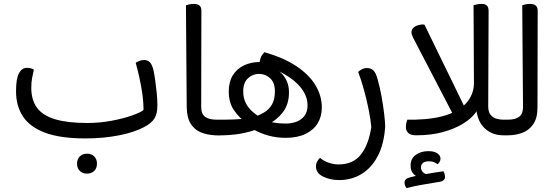

<svg xmlns="http://www.w3.org/2000/svg" viewBox="-20 -692 2857 982"><path d="M417 16Q288 16 210 -13.5Q132 -43 97 -97Q62 -151 62 -225Q62 -290 77 -317.5Q92 -345 117 -345Q129 -345 138 -342.5Q147 -340 153 -336Q148 -312 144 -291.5Q140 -271 140 -243Q140 -180 170 -140Q200 -100 263.5 -81.5Q327 -63 426 -63Q491 -63 551.5 -74.5Q612 -86 655.5 -101.5Q699 -117 714 -129Q714 -172 707.5 -215.5Q701 -259 692 -299Q683 -339 674 -371Q682 -376 693 -380.5Q704 -385 717 -385Q735 -385 746.5 -373.5Q758 -362 765 -333Q769 -315 773.5 -284Q778 -253 781.5 -218Q785 -183 785 -153Q785 -111 770.5 -87Q756 -63 719 -43Q667 -15 587.5 0.5Q508 16 417 16ZM425 196Q402 196 388 182Q374 168 374 145Q374 122 388 108Q402 94 425 94Q448 94 462 108Q476 122 476 145Q476 168 462 182Q448 196 425 196Z M1010 -638 1009 -146Q1009 -109 1029 -94.5Q1049 -80 1086 -80H1105V1L1079 0Q1040 -2 1007.5 -15Q975 -28 955.5 -59Q936 -90 935 -143L931 -665Q936 -667 947.5 -669.5Q959 -672 971 -672Q991 -672 1000.5 -663.5Q1010 -655 1010 -638ZM1105 1V-79Q1109 -73 1112 -63Q1115 -53 1115 -39Q1115 -25 1111.5 -14.5Q1108 -4 1105 1Z M1441 13Q1395 13 1353 1.5Q1311 -10 1273 -32L1332 -52Q1306 -33 1266.5 -21.5Q1227 -10 1188 -5Q1149 0 1122 0H1089V-80H1133Q1150 -80 1175 -81Q1200 -82 1225.5 -84Q1251 -86 1266 -89L1238 -65Q1203 -90 1176.5 -128.5Q1150 -167 1150 -225Q1150 -273 1170.5 -306.5Q1191 -340 1227.5 -357.5Q1264 -375 1310 -375L1392 -338Q1413 -326 1427.5 -308.5Q1442 -291 1450 -269Q1458 -247 1458 -220Q1458 -159 1427.5 -119Q1397 -79 1354 -58L1335 -80Q1353 -70 1381 -65Q1409 -60 1441 -60Q1472 -60 1497.5 -70Q1523 -80 1538 -100.5Q1553 -121 1553 -153Q1553 -204 1513.5 -250Q1474 -296 1394 -334L1308 -365Q1308 -380 1311.5 -391.5Q1315 -403 1321 -411.5Q1327 -420 1332 -425Q1431 -397 1496 -353.5Q1561 -310 1593.5 -256Q1626 -202 1626 -142Q1626 -97 1605 -62Q1584 -27 1542.5 -7Q1501 13 1441 13ZM1319 -86 1283 -94Q1309 -104 1332.5 -118Q1356 -132 1371 -157.5Q1386 -183 1386 -225Q1386 -269 1362 -291.5Q1338 -314 1305 -314Q1272 -314 1248 -291.5Q1224 -269 1224 -225Q1224 -190 1237.5 -164Q1251 -138 1273 -119.5Q1295 -101 1319 -86Z M1950 -44Q1944 46 1912 106.5Q1880 167 1829 198Q1778 229 1715 229Q1668 229 1632 211Q1596 193 1596 159Q1596 145 1602.5 133.5Q1609 122 1617 115Q1634 131 1660.5 140Q1687 149 1711 149Q1787 149 1826.5 97.5Q1866 46 1879 -42Q1876 -79 1866 -129Q1856 -179 1842 -230.5Q1828 -282 1812 -324Q1817 -330 1829.5 -337Q1842 -344 1857 -344Q1877 -344 1890 -331.5Q1903 -319 1912 -284Q1923 -246 1931.5 -198.5Q1940 -151 1945 -108.5Q1950 -66 1950 -44Z M2312 -78 2093 -499Q2091 -504 2088.5 -509.5Q2086 -515 2085 -520Q2082 -539 2095.5 -551Q2109 -563 2132 -566Q2137 -567 2142 -567Q2147 -567 2151 -566L2371 -114ZM2056 -40Q2056 -54 2058 -63Q2060 -72 2063 -80H2105Q2210 -83 2276 -108Q2342 -133 2373.5 -175.5Q2405 -218 2404 -271L2402 -665Q2407 -667 2419 -669.5Q2431 -672 2444 -672Q2461 -672 2470 -663.5Q2479 -655 2479 -637L2477 -149Q2477 -120 2489 -105Q2501 -90 2518.5 -85Q2536 -80 2552 -80H2569V0H2553Q2500 0 2462 -33Q2424 -66 2416 -132L2434 -172Q2434 -145 2412 -115Q2390 -85 2347.5 -59Q2305 -33 2245 -16.5Q2185 0 2108 0Q2080 0 2068 -12Q2056 -24 2056 -40ZM2569 0V-80Q2573 -74 2576 -64Q2579 -54 2579 -40Q2579 -26 2575.5 -15.5Q2572 -5 2569 0ZM2171 81Q2200 81 2216.5 92Q2233 103 2233 120Q2233 129 2228 136.5Q2223 144 2218 148Q2209 141 2199 137Q2189 133 2174 133Q2152 133 2142.5 142Q2133 151 2133 164Q2133 178 2143.5 189Q2154 200 2176 202L2118 213Q2103 208 2091.5 193.5Q2080 179 2080 155Q2080 119 2106.5 100Q2133 81 2171 81ZM2248 184Q2251 188 2253.5 197Q2256 206 2256 214Q2256 222 2250.5 228Q2245 234 2234 237Q2199 243 2150 251Q2101 259 2059 270Q2055 265 2052 257.5Q2049 250 2049 242Q2049 232 2055.5 225.5Q2062 219 2077 215Q2103 208 2136.5 202Q2170 196 2201 191Q2232 186 2248 184Z M2553 0V-80H2579Q2616 -80 2635.5 -95Q2655 -110 2655 -143L2651 -665Q2656 -667 2667.5 -669.5Q2679 -672 2691 -672Q2730 -672 2730 -638L2729 -143Q2729 -87 2706.5 -55.5Q2684 -24 2649.5 -12Q2615 0 2580 0Z"/></svg>

Font: Baloo Bhaijaan 2
Style: Regular
Weight: 400
Designer: Sanskriti Dholi, Noopur Datye and Ek Type
Foundry: Ek Type
Version: Version 1.701